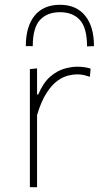

<svg xmlns="http://www.w3.org/2000/svg" viewBox="-20 -783 429 803"><path d="M105 0V-494L135 -497V-388H140Q161 -437.5 190.2 -462.5Q219.5 -487.5 249.5 -495.8Q279.5 -504 303 -504Q319 -504 332.8 -502Q346.5 -500 359 -496L356 -462Q342 -466.5 330.2 -469.2Q318.5 -472 301 -472Q286.5 -472 265.2 -467Q244 -462 220.5 -445.2Q197 -428.5 174.8 -394.2Q152.5 -360 135 -302V0ZM344 -589Q344 -666.5 314.2 -699.2Q284.5 -732 231 -732Q177 -732 147 -699.2Q117 -666.5 117 -590H88Q88 -672.5 125 -717.8Q162 -763 231 -763Q298.5 -763 335.8 -717.8Q373 -672.5 373 -590Z"/></svg>

Font: Heraclito Thin
Style: Regular
Weight: 100
Designer: Kostas Bartsokas (font) & Cristiano Sobral (main changes)
Foundry: Kostas Bartsokas (font) & Cristiano Sobral (main changes)
Version: Version 1.00;July 8, 2020;FontCreator 13.0.0.2655 64-bit